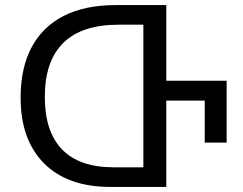

<svg xmlns="http://www.w3.org/2000/svg" viewBox="-20 -734 954 754"><path d="M633 -417H870V-174H784V-339H633V0H413Q245 0 153 -92.5Q61 -185 61 -350Q61 -468 104.5 -549Q148 -630 231 -672Q314 -714 434 -714H633ZM543 -77V-637H446Q301 -637 228.5 -565.5Q156 -494 156 -353Q156 -217 224 -147Q292 -77 426 -77Z"/></svg>

Font: Noto Sans Georgian
Style: Regular
Weight: 400
Designer: Monotype Design Team, Akaki Razmadze
Foundry: Google LLC
Version: Version 2.002